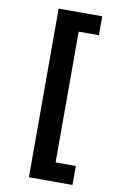

<svg xmlns="http://www.w3.org/2000/svg" viewBox="-99 -847 651 1028"><g transform="rotate(10 226.0 -333.5)"><path d="M134 -792H371V-689H261V22H371V125H134Z"/></g></svg>

Font: Noto Sans Bengali UI
Style: Bold
Weight: 700
Designer: Jelle Bosma - Monotype Design Team
Foundry: Monotype Imaging Inc.
Version: Version 2.003; ttfautohint (v1.8.4.7-5d5b)